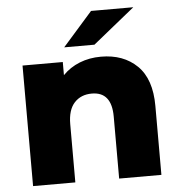

<svg xmlns="http://www.w3.org/2000/svg" viewBox="-53 -810 803 860"><g transform="rotate(-5 348.0 -379.5)"><path d="M638 -310V0H448V-279Q448 -390 359 -390Q310 -390 280.5 -358Q251 -326 251 -262V0H61V-542H242V-483Q274 -516 318 -533.5Q362 -551 414 -551Q515 -551 576.5 -491Q638 -431 638 -310ZM388 -759H578L390 -607H254Z"/></g></svg>

Font: Montserrat Alternates ExtraBold
Style: Regular
Weight: 800
Designer: Julieta Ulanovsky
Foundry: Julieta Ulanovsky
Version: Version 7.200